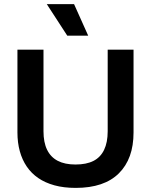

<svg xmlns="http://www.w3.org/2000/svg" viewBox="-20 -902 736 936"><path d="M349 14Q291 14 245.5 1.5Q200 -11 166.5 -34Q133 -57 110.5 -90Q88 -123 76.5 -165Q65 -207 65 -256V-660H192V-262Q192 -208 209.5 -172Q227 -136 261.5 -118Q296 -100 348 -100Q401 -100 435.5 -117.5Q470 -135 487.5 -171.5Q505 -208 505 -262V-660H631V-256Q631 -128 559.5 -57Q488 14 349 14ZM308 -728 208 -882H341L410 -728Z"/></svg>

Font: Bricolage Grotesque 36pt SemiBold
Style: Regular
Weight: 600
Designer: Mathieu Triay
Foundry: Atelier Triay
Version: Version 1.001;gftools[0.9.33.dev8+g029e19f]